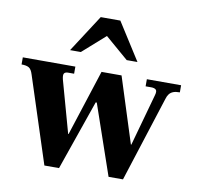

<svg xmlns="http://www.w3.org/2000/svg" viewBox="-83 -795 902 878"><g transform="rotate(10 367.5 -356.5)"><path d="M179 0 49 -400Q42 -423 30.5 -430Q19 -437 -4 -437V-470H240V-437H212Q199 -437 194 -430Q189 -423 194 -402L261 -161H263L362 -467H455L552 -163H554L621 -404Q627 -424 620 -430.5Q613 -437 598 -437H572V-470H731V-437Q712 -437 700.5 -432.5Q689 -428 682 -419Q675 -410 671 -396L544 0H477L365 -325H360L247 0ZM203 -540 315 -713H406L516 -540H466L358 -633L253 -540Z"/></g></svg>

Font: Frank Ruhl Libre
Style: Bold
Weight: 700
Designer: Yanek Iontef
Foundry: Fontef
Version: Version 6.004